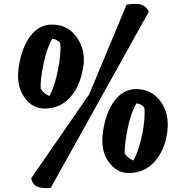

<svg xmlns="http://www.w3.org/2000/svg" viewBox="-20 -883 922 992"><path d="M441 -396 634 -859Q686 -867 710 -859Q734 -851 749 -823L242 88Q193 92 170 80Q147 68 141 38ZM685 -349Q656 -300 640 -221.5Q624 -143 624 -91Q639 -66 669 -54Q698 -103 718 -205Q731 -283 726 -327Q710 -346 685 -349ZM644 11Q581 11 539 -50Q497 -111 513 -208Q528 -305 572.5 -363.5Q617 -422 684 -423Q765 -422 811 -357Q857 -292 844 -199Q831 -106 778.5 -47.5Q726 11 644 11ZM250 -683Q221 -632 204.5 -551Q188 -470 190 -426Q202 -401 235 -387Q263 -436 280 -524Q297 -612 291 -661Q275 -680 250 -683ZM249 -756Q330 -756 376.5 -690.5Q423 -625 411 -543Q396 -440 343.5 -381Q291 -322 210 -322Q146 -322 104 -383Q62 -444 77.5 -541.5Q93 -639 137.5 -697.5Q182 -756 249 -756Z"/></svg>

Font: Tillana
Style: Bold
Weight: 700
Designer: Lipi Raval (Devanagari, Latin), Jonny Pinhorn (Latin)
Foundry: Indian Type Foundry
Version: Version 2.002;PS 1.0;hotconv 1.0.79;makeotf.lib2.5.61930; tt